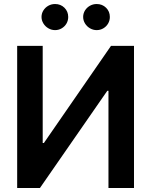

<svg xmlns="http://www.w3.org/2000/svg" viewBox="-20 -935 752 955"><path d="M192.4 -707V-223.6H198.2L532.2 -707H646.5V0H519.5V-483.4H513.7L178.7 0H65.4V-707ZM186.5 -850.6Q186.5 -868.2 195.8 -883.1Q205.1 -897.9 220.5 -906.5Q235.8 -915 253.9 -915Q281.7 -915 300.5 -896.5Q319.3 -877.9 319.3 -850.6Q319.3 -833 310.8 -818.1Q302.2 -803.2 287.1 -794.2Q272 -785.2 253.9 -785.2Q236.3 -785.2 220.7 -794.2Q205.1 -803.2 195.8 -818.4Q186.5 -833.5 186.5 -850.6ZM393.6 -850.6Q393.6 -868.2 402.8 -883.1Q412.1 -897.9 427.5 -906.5Q442.9 -915 460.9 -915Q488.8 -915 507.6 -896.5Q526.4 -877.9 526.4 -850.6Q526.4 -833 517.8 -818.1Q509.3 -803.2 494.1 -794.2Q479 -785.2 460.9 -785.2Q443.4 -785.2 427.7 -794.2Q412.1 -803.2 402.8 -818.4Q393.6 -833.5 393.6 -850.6Z"/></svg>

Font: Pretendard GOV SemiBold
Style: Regular
Weight: 600
Designer: Base glyphs from Inter by Rasmus Andersson; Hangeul glyphs from Noto Sans CJK(Source Han Sans) by Jang Soo-young and Kan
Foundry: Kil Hyung-jin
Version: Version 1.309